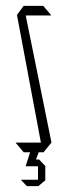

<svg xmlns="http://www.w3.org/2000/svg" viewBox="-20 -521 230 657"><path d="M61 0 34 -32V-33H120L38 -470L61 -501H128L155 -469V-468H68L156 -34V-33L129 0H112V1L103 25H114L135 47V96L111 116H72L52 95V94H110V48H68V47L83 0Z"/></svg>

Font: Foldit Thin ExtraLight
Style: Regular
Weight: 250
Version: Version 1.003